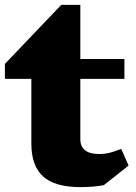

<svg xmlns="http://www.w3.org/2000/svg" viewBox="-20 -754 555 784"><path d="M404 2Q363 10 308 10Q204 10 156 -33.5Q108 -77 108 -168V-432H0V-493L230 -734H308V-513H488V-432H308V-186Q308 -125 386 -125Q406 -125 425.5 -129.5Q445 -134 475 -146L505 -78Z"/></svg>

Font: Inknut Antiqua Black
Style: Regular
Weight: 900
Designer: Claus Eggers Sørensen
Foundry: Claus Eggers Sørensen
Version: Version 1.003; ttfautohint (v1.8.2) -l 8 -r 50 -G 200 -x 14 